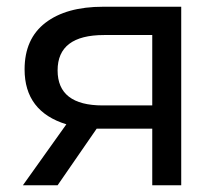

<svg xmlns="http://www.w3.org/2000/svg" viewBox="-20 -550 652 570"><path d="M286 -530H518V0H432V-168H278H267L151 0H48L177 -181Q53 -219 53 -344Q53 -435 115 -482.5Q177 -530 286 -530ZM151 -341Q151 -237 285 -237H432V-446H289Q151 -446 151 -341Z"/></svg>

Font: false
Style: Regular
Weight: 500
Designer: Julieta Ulanovsky
Foundry: Julieta Ulanovsky
Version: Version 7.222;hotconv 1.0.109;makeotfexe 2.5.65596